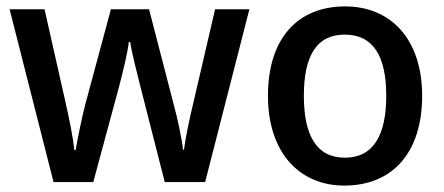

<svg xmlns="http://www.w3.org/2000/svg" viewBox="-20 -569 1384 599"><path d="M494 -1H620L758 -540H651L585 -256C571 -198 558 -136 554 -102H551C547 -139 533 -203 522 -243L445 -540H326L246 -243C236 -205 222 -136 216 -101H212C208 -139 196 -200 183 -256L119 -540H10L147 -1H271L351 -297C365 -350 378 -405 382 -438H386C391 -405 405 -351 418 -299Z M1297 -270C1297 -449 1197 -549 1057 -549C908 -549 816 -449 816 -270C816 -91 916 10 1054 10C1203 10 1297 -91 1297 -270ZM928 -270C928 -392 966 -461 1055 -461C1146 -461 1185 -392 1185 -270C1185 -149 1146 -77 1056 -77C966 -77 928 -149 928 -270Z"/></svg>

Font: Noto Sans Thai Medium
Style: Regular
Weight: 500
Designer: Monotype Design Team
Foundry: Monotype Imaging Inc.
Version: Version 1.901